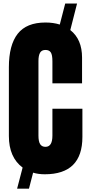

<svg xmlns="http://www.w3.org/2000/svg" viewBox="-20 -997 514 1107"><path d="M147 90.8H78.6L110.4 -30.8Q31.2 -89.8 31.2 -212.9V-609.4Q31.2 -737.3 82 -802.2Q132.8 -867.2 242.2 -867.2Q287.1 -867.2 324.7 -855.5L356 -976.6H424.3L385.3 -823.7Q453.1 -770.5 453.1 -665V-516.6H282.2V-643.6Q282.2 -680.7 272.9 -694.8Q263.7 -709 242.2 -709Q219.7 -709 210.7 -692.6Q201.7 -676.3 201.7 -645.5V-215.3Q201.7 -180.7 211.7 -165.5Q221.7 -150.4 242.2 -150.4Q282.2 -150.4 282.2 -215.3V-370.1H455.1V-207.5Q455.1 7.8 238.3 7.8Q200.7 7.8 170.9 -1.5Z"/></svg>

Font: Anton
Style: Regular
Weight: 400
Designer: Vernon Adams, Tural Alisoy
Foundry: Vernon Adams
Version: Version 2.300